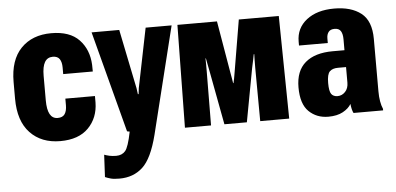

<svg xmlns="http://www.w3.org/2000/svg" viewBox="-49 -594 1862 902"><g transform="rotate(-5 882.0 -143.0)"><path d="M23.9 -205.6Q23.9 -99.6 76.9 -43.9Q129.9 11.7 218.8 11.7Q305.7 11.7 351.8 -35.4Q397.9 -82.5 398.9 -154.8V-185.1H259.3V-153.8Q259.3 -127.4 249.3 -112.5Q239.3 -97.7 215.8 -97.7Q191.4 -97.7 179.2 -119.4Q167 -141.1 167 -185.1V-300.8Q167 -343.8 179.4 -365Q191.9 -386.2 217.3 -386.2Q240.2 -386.2 249.8 -371.6Q259.3 -356.9 259.3 -332V-300.8H398.9L398.4 -332.5Q395 -404.8 351.1 -450.9Q307.1 -497.1 219.7 -497.1Q129.9 -497.1 76.9 -442.4Q23.9 -387.7 23.9 -283.7Z M412.6 198.2Q425.3 203.6 439.5 207.5Q453.6 211.4 480.5 211.4Q545.9 211.4 589.8 171.1Q633.8 130.9 661.6 21L786.6 -484.4H664.1L613.3 -233.4Q609.9 -219.2 607.4 -204.6Q605 -189.9 604 -176.3H600.6Q599.1 -189.9 596.7 -204.8Q594.2 -219.7 590.8 -233.4L539.6 -484.4H409.2L534.7 -6.8L546.9 -4.4Q532.7 67.4 517.1 85.4Q501.5 103.5 474.1 103.5Q456.1 103.5 442.1 100.3Q428.2 97.2 418 93.3Z M807.1 0H930.2L932.1 -252.4Q932.6 -274.9 932.1 -289.3Q931.6 -303.7 931.6 -315.9H933.6Q936 -303.2 938.7 -288.8Q941.4 -274.4 945.8 -252.4L993.2 0H1099.1L1146 -252Q1150.9 -275.4 1154.1 -289.6Q1157.2 -303.7 1159.2 -315.9H1161.6Q1161.1 -303.2 1160.9 -289.3Q1160.6 -275.4 1160.6 -251.5L1162.1 0H1298.8L1292 -484.4H1103.5L1062.5 -240.7Q1059.1 -219.2 1057.1 -209.5Q1055.2 -199.7 1052.7 -189H1050.8Q1048.8 -199.7 1047.6 -209.2Q1046.4 -218.8 1042 -240.7L1000.5 -484.4H814Z M1355 -142.1Q1355 -63.5 1391.6 -28.1Q1428.2 7.3 1482.9 7.3Q1524.4 7.3 1551.8 -7.6Q1579.1 -22.5 1591.3 -43.5Q1592.3 -31.7 1595.2 -19.5Q1598.1 -7.3 1602.1 0H1741.7V-7.3Q1734.9 -22.5 1731.2 -43.7Q1727.5 -64.9 1727.5 -91.3V-338.4Q1727.5 -423.3 1680.7 -460Q1633.8 -496.6 1553.7 -496.6Q1472.7 -496.6 1423.6 -458.3Q1374.5 -419.9 1374.5 -356.4V-337.9H1510.3V-359.9Q1510.3 -377.9 1519 -389.6Q1527.8 -401.4 1547.9 -401.4Q1568.4 -401.4 1576.9 -387.7Q1585.4 -374 1585.4 -349.1V-297.4H1530.3Q1445.8 -297.4 1400.4 -258.5Q1355 -219.7 1355 -142.1ZM1495.6 -150.4Q1495.6 -191.9 1508.8 -204.8Q1522 -217.8 1547.9 -217.8H1585.9V-144.5Q1585.9 -117.7 1570.8 -101.6Q1555.7 -85.4 1534.7 -85.4Q1514.6 -85.4 1505.1 -98.6Q1495.6 -111.8 1495.6 -150.4Z"/></g></svg>

Font: Roboto Flex
Style: wght 700 wdth 25 opsz 34 GRAD 0.00 slnt 0.00 XTRA 468 XOPQ 96 YOPQ 79 YTLC 514 YTUC 712 YTAS 750 YTDE -203.00 YTFI 738
Weight: 700
Width: 1
Designer: Berlow after Robertson
Foundry: Google
Version: Version 3.100